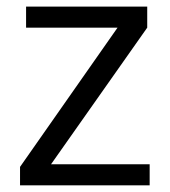

<svg xmlns="http://www.w3.org/2000/svg" viewBox="-20 -555 508 575"><path d="M428.2 0H40V-55.2L332 -472.2H58.1V-535.2H420.9V-472.2L132.8 -63H428.2Z"/></svg>

Font: f0_58959 
Style: Regular
Weight: 400
Foundry: Ascender Corporation
Version: Version 1.10